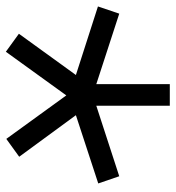

<svg xmlns="http://www.w3.org/2000/svg" viewBox="7 -599 586 640"><g transform="rotate(90 300.0 -279.0)"><path d="M92.5 -49 230 -239 1.5 -312.5 25.5 -383.5 260.5 -307V-552H332.5V-307L567.5 -383.5L591.5 -313.5L364 -239L502.5 -50L443 -7L298 -207L152.5 -5.5Z"/></g></svg>

Font: JuliaMono Light
Style: Regular
Weight: 300
Monospace: yes
Designer: cormullion
Foundry: corm
Version: Version 0.054; ttfautohint (v1.8.4)